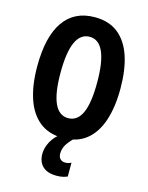

<svg xmlns="http://www.w3.org/2000/svg" viewBox="-138 -810 870 1129"><g transform="rotate(15 296.5 -245.5)"><path d="M549.8 -357.9Q549.8 -244.6 522.2 -162.1Q494.6 -79.6 438.5 -34.9Q382.3 9.8 296.9 9.8Q210.9 9.8 154.5 -35.4Q98.1 -80.6 70.6 -163.1Q43 -245.6 43 -358.9Q43 -539.1 107.7 -632.1Q172.4 -725.1 296.9 -725.1Q383.3 -725.1 439.2 -680.7Q495.1 -636.2 522.5 -554Q549.8 -471.7 549.8 -357.9ZM185.1 -357.9Q185.1 -110.8 296.9 -110.8Q352.5 -110.8 380.4 -171.4Q408.2 -231.9 408.2 -357.9Q408.2 -606 296.9 -606Q185.1 -606 185.1 -357.9ZM306.2 102.1Q306.2 121.6 316.9 133.8Q327.6 146 348.1 146Q360.8 146 369.1 143.3Q377.4 140.6 384.3 137.2V221.2Q373.5 226.1 357.4 230Q341.3 233.9 319.8 233.9Q262.2 233.9 233.6 206.3Q205.1 178.7 205.1 129.9Q205.1 94.7 225.1 56.6Q245.1 18.6 291 -15.1L359.9 0Q327.6 33.7 316.9 55.7Q306.2 77.6 306.2 102.1Z"/></g></svg>

Font: Open Sans Condensed
Style: Bold
Weight: 700
Width: 3
Designer: Monotype Design Team
Foundry: Monotype Imaging Inc.
Version: Version 3.003; ttfautohint (v1.8.4)